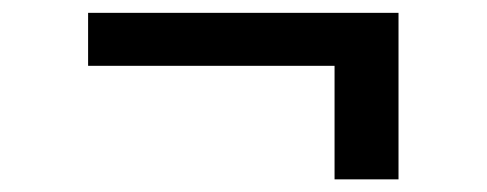

<svg xmlns="http://www.w3.org/2000/svg" viewBox="-20 -436 758 299"><path d="M117.2 -333.5V-416H600.6V-156.7H501V-333.5Z"/></svg>

Font: HaufeMerriweatherSans
Style: Regular
Weight: 400
Designer: Eben Sorkin ( eben@eyebytes.com )
Foundry: Eben Sorkin
Version: Version 1.56